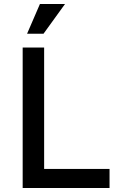

<svg xmlns="http://www.w3.org/2000/svg" viewBox="-20 -937 582 957"><path d="M93 0V-700H200V-95H526V0ZM197 -769H115L179 -917H304Z"/></svg>

Font: Inclusive Sans Medium
Style: Regular
Weight: 500
Designer: Olivia King
Foundry: Olivia King
Version: Version 2.004